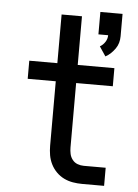

<svg xmlns="http://www.w3.org/2000/svg" viewBox="-54 -803 608 845"><g transform="rotate(5 250.0 -380.5)"><path d="M394 -568 366 -610Q380 -618 389 -632Q398 -646 398 -662H355V-761H453V-662Q453 -647 449 -633Q445 -619 436.5 -607Q428 -595 417.5 -585Q407 -575 394 -568ZM341 0Q320 0 299.5 -3.5Q279 -7 260.5 -16Q242 -25 227 -40Q212 -55 202.5 -74Q193 -93 189.5 -113.5Q186 -134 186 -155V-440H62V-520H186V-735H276V-520H438V-440H276V-155Q276 -141 279 -127Q282 -113 291 -101.5Q300 -90 313.5 -85Q327 -80 341 -80H438V0Z"/></g></svg>

Font: Iosevka SS04 Medium
Style: Regular
Weight: 500
Monospace: yes
Designer: Belleve Invis
Foundry: Belleve Invis
Version: Version 19.0.0; ttfautohint (v1.8.4)